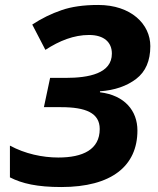

<svg xmlns="http://www.w3.org/2000/svg" viewBox="-20 -744 636 774"><path d="M227 10C430 10 534 -75 534 -218C534 -297 483 -360 383 -372V-376C442 -380 491 -397 529 -426C567 -455 586 -499 586 -558C586 -647 508 -724 376 -724C317 -724 268 -717 228 -703C187 -689 148 -670 110 -645L163 -543C220 -580 278 -603 339 -603C400 -603 431 -573 431 -528C431 -448 339 -430 244 -430H182L157 -312H226C325 -312 382 -289 382 -224C382 -141 314 -109 215 -109C151 -109 81 -124 20 -157V-29C69 -4 130 10 227 10Z"/></svg>

Font: BC Sans
Style: Bold Italic
Weight: 700
Italic angle: -12°
Designer: Monotype Design Team
Province of B.C.
Foundry: Monotype Imaging Inc.
Version: Version 2.000;GOOG;noto-source:20170915:90ef993387c0